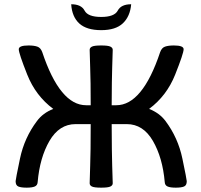

<svg xmlns="http://www.w3.org/2000/svg" viewBox="-20 -866 937 894"><path d="M798.3 7.8Q772.9 7.8 760.5 2.4Q748 -2.9 747.1 -17.6Q737.3 -131.8 691.9 -210Q646.5 -288.1 570.3 -288.1H500Q500.5 -149.4 502.4 -94.7Q504.9 -33.2 504.9 -12.7Q504.9 -2.9 494.1 2.4Q483.4 7.8 451.2 7.8Q418.5 7.8 408 2.4Q397.5 -2.9 397.5 -12.7Q397.5 -33.2 399.9 -94.7Q402.3 -156.2 402.3 -288.1H332Q255.9 -288.1 210.4 -210Q165 -131.8 155.3 -17.6Q154.3 -2.9 141.8 2.4Q129.4 7.8 104 7.8Q78.1 7.8 65.4 2.4Q52.7 -2.9 52.7 -22.5Q52.7 -29.8 73 -127.2Q93.3 -224.6 152.3 -302.7Q179.7 -339.8 228 -358.9Q146 -419.9 106.7 -518.8Q67.4 -617.7 67.4 -636.7Q67.4 -654.3 112.8 -654.3Q138.2 -654.3 153.8 -648.9Q169.4 -643.6 176.8 -623Q259.3 -376 380.9 -376H402.3Q402.3 -490.2 399.9 -551.8Q397.5 -613.3 397.5 -633.8Q397.5 -643.6 408 -648.9Q418.5 -654.3 451.2 -654.3Q483.4 -654.3 494.1 -648.9Q504.9 -643.6 504.9 -633.8Q504.9 -613.3 502.4 -551.8Q500.5 -500.5 500 -376H521.5Q643.1 -376 725.6 -623Q732.9 -643.6 748.5 -648.9Q764.2 -654.3 789.6 -654.3Q835 -654.3 835 -636.7Q835 -617.7 795.7 -518.8Q756.3 -419.9 674.3 -358.9Q722.7 -339.8 750.5 -302.7Q809.1 -224.6 829.3 -127.2Q849.6 -29.8 849.6 -22.5Q849.6 -2.9 836.9 2.4Q824.2 7.8 798.3 7.8ZM451.2 -725.6Q383.8 -725.6 349.6 -756.3Q315.4 -787.1 311.5 -846.2Q358.4 -846.2 373.8 -816.7Q389.2 -787.1 451.2 -787.1Q512.7 -787.1 528.3 -816.7Q543.9 -846.2 590.8 -846.2Q585.9 -789.6 552.2 -757.6Q518.6 -725.6 451.2 -725.6Z"/></svg>

Font: Bainsley
Style: Regular
Weight: 400
Designer: Paul James MIller
Foundry: High-Logic / Made with FontCreator
Version: Version 1.411;March 28, 2021;FontCreator 13.0.0.2683 64-bit